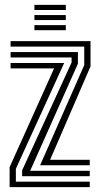

<svg xmlns="http://www.w3.org/2000/svg" viewBox="-20 -769 411 789"><path d="M144.8 -89.8 326.2 -501.5V-577.5H23.5V-600H352V-496.2L185.8 -112.2H348.8V-89.8ZM71 -45V-69L274.2 -512.2V-532.8H23.5V-555H300.2V-507.2L104 -67.2H348.8V-45ZM19.5 0V-82L202.2 -487.8H23.5V-510.2H243.8L45.2 -75.5V-22.5H348.8V0ZM121.5 -728V-749H250.5V-728ZM121.5 -686.5V-707.2H250.5V-686.5ZM121.5 -645V-665.8H250.5V-645Z"/></svg>

Font: Big Shoulders Inline Display ExtraBold
Style: Regular
Weight: 800
Designer: Patric King
Foundry: XO Type Co
Version: Version 1.000